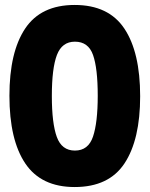

<svg xmlns="http://www.w3.org/2000/svg" viewBox="-20 -745 603 774"><path d="M281 9Q146 9 82 -86Q18 -181 18 -359Q18 -535 81.5 -630Q145 -725 281 -725Q418 -725 481.5 -629.5Q545 -534 545 -357Q545 -182 482 -86.5Q419 9 281 9ZM282 -138Q336 -138 355 -194.5Q374 -251 374 -359Q374 -470 355 -523.5Q336 -577 282 -577Q230 -577 209.5 -523.5Q189 -470 189 -358Q189 -248 209 -193Q229 -138 282 -138Z"/></svg>

Font: Noto Sans Mono SemiCondensed Black
Style: Regular
Weight: 900
Width: 4
Designer: Monotype Design Team
Foundry: Monotype Imaging Inc.
Version: Version 2.014; ttfautohint (v1.8.4.7-5d5b)